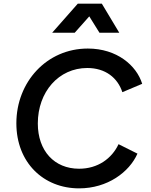

<svg xmlns="http://www.w3.org/2000/svg" viewBox="-20 -1024 832 1056"><path d="M415 12C571 12 691 -77 736 -179L632 -231C595 -152 518 -96 415 -96C279 -96 188 -194 188 -345C188 -519 303 -650 460 -650C560 -650 627 -596 653 -517L762 -563C731 -664 623 -757 463 -757C237 -757 70 -573 70 -346C70 -130 219 12 415 12ZM267 -844H391L471 -934L527 -844H636L540 -1004H408Z"/></svg>

Font: Mluvka SemiBold
Style: Italic
Weight: 600
Italic angle: -8°
Designer: Modified by Jiří Krblich, Original typeface by Gumpita Rahayu
Foundry: Gumpita Rahayu & Jiří Krblich
Version: Version 2.000;Glyphs 3.1.1 (3134)